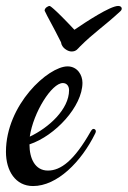

<svg xmlns="http://www.w3.org/2000/svg" viewBox="-54 -610 429 645"><path d="M266 -162C267 -164 268 -167 268 -169C268 -174 264 -177 260 -177C257 -177 254 -174 251 -169C195 -70 150 -37 107 -37C64 -37 45 -77 45 -125C132 -154 223 -253 223 -332C223 -358 206 -387 173 -387C108 -387 -34 -258 -34 -100C-34 -36 -2 15 57 15C138 15 219 -66 266 -162ZM157 -331C171 -331 178 -320 178 -307C178 -243 110 -181 46 -151C58 -233 120 -331 157 -331ZM97 -572C105 -554 122 -526 151 -468C153 -449 174 -437 186 -437C202 -437 206 -445 215 -454C261 -500 296 -522 349 -571C353 -574 355 -578 355 -581C355 -586 351 -590 343 -590C316 -590 234 -536 196 -510C122 -589 113 -590 113 -590C107 -590 96 -583 96 -575C96 -574 96 -573 97 -572Z"/></svg>

Font: Mervale Script
Style: Regular
Weight: 400
Designer: Astigmatic (AOETI)
Foundry: Astigmatic (AOETI)
Version: Version 1.000